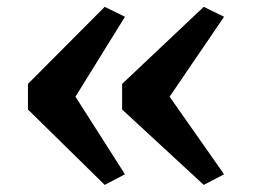

<svg xmlns="http://www.w3.org/2000/svg" viewBox="-20 -577 736 553"><path d="M281.6 -557.3 339.9 -528.7 197.4 -298.5 339.9 -75 281.6 -44.5 60.5 -261.6V-335.3ZM566.8 -557.3 625.4 -528.7 468.5 -298.5 625.4 -75 566.8 -44.5 331.7 -261.6V-335.3Z"/></svg>

Font: Merriweather Light
Style: Regular
Weight: 300
Designer: Eben Sorkin
Foundry: Eben Sorkin
Version: Version 2.100